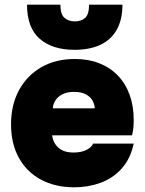

<svg xmlns="http://www.w3.org/2000/svg" viewBox="-20 -789 616 817"><path d="M296 8Q215 8 154.5 -24.5Q94 -57 60.5 -117Q27 -177 27 -260Q27 -343 61 -405.5Q95 -468 156 -503Q217 -538 298 -538Q356 -538 402 -520Q448 -502 481 -468Q514 -434 531.5 -386Q549 -338 549 -278Q549 -261 547.5 -245.5Q546 -230 542 -213H202Q204 -194 214.5 -177Q225 -160 244 -150Q263 -140 292 -140Q316 -140 333.5 -145.5Q351 -151 362 -160Q373 -169 376 -178H549Q535 -113 497.5 -71.5Q460 -30 407.5 -11Q355 8 296 8ZM205 -328H383Q383 -343 374.5 -359.5Q366 -376 346.5 -387Q327 -398 295 -398Q264 -398 244 -387Q224 -376 214.5 -359.5Q205 -343 205 -328ZM297 -577Q203 -577 149 -624Q95 -671 95 -769H237Q237 -728 254.5 -713Q272 -698 298 -698Q326 -698 342.5 -713Q359 -728 359 -769H501Q501 -705 476.5 -662Q452 -619 406.5 -598Q361 -577 297 -577Z"/></svg>

Font: Onest Black
Style: Regular
Weight: 900
Designer: Dmitri Voloshin, Andrey Kudryavtsev
Foundry: Dmitri Voloshin, Andrey Kudryavtsev
Version: Version 1.000;gftools[0.9.33]